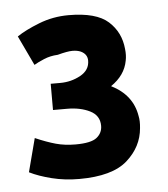

<svg xmlns="http://www.w3.org/2000/svg" viewBox="-40 -758 439 503"><g transform="rotate(-5 180.0 -506.0)"><path d="M147 -382Q119 -382 95.5 -388.5Q72 -395 42 -408L19 -320Q43 -308 77 -299.5Q111 -291 149 -291Q236 -291 275.5 -326Q315 -361 319 -410Q321 -429 318 -442Q309 -498 253 -526Q290 -551 297 -589Q300 -603 298 -620Q294 -664 262.5 -692.5Q231 -721 158 -721Q117 -721 80 -706.5Q43 -692 21 -677L58 -599Q68 -605 84.5 -612Q101 -619 121 -620Q147 -627 160 -627Q173 -627 182 -623Q199 -615 199 -598Q199 -573 174.5 -559.5Q150 -546 121 -546H96V-477H133Q168 -477 193 -464.5Q218 -452 218 -425Q218 -406 203 -394Q188 -382 147 -382Z"/></g></svg>

Font: Repo DemiBold
Style: Regular
Weight: 600
Designer: Stefan Peev
Foundry: Context Ltd
Version: Version 1.502